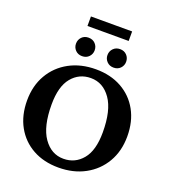

<svg xmlns="http://www.w3.org/2000/svg" viewBox="-175 -1128 1131 1270"><g transform="rotate(20 390.0 -493.5)"><path d="M396.5 -683Q499.5 -683 577.5 -639.8Q655.5 -596.5 698.8 -518.5Q742 -440.5 742 -336Q742 -232.5 696 -153.8Q650 -75 569 -31Q488 13 383 13Q279.5 13 201.8 -30.2Q124 -73.5 80.8 -151.5Q37.5 -229.5 37.5 -334Q37.5 -437.5 83.2 -516.2Q129 -595 210 -639Q291 -683 396.5 -683ZM394.5 -53Q476 -53 528.2 -115.8Q580.5 -178.5 580.5 -306Q580.5 -460.5 525.8 -538.8Q471 -617 385 -617Q303 -617 251 -554.2Q199 -491.5 199 -364Q199 -209.5 253.8 -131.2Q308.5 -53 394.5 -53ZM278.5 -733Q249.5 -733 231.2 -752Q213 -771 213 -797.5Q213 -825 231.2 -844Q249.5 -863 278.5 -863Q308 -863 326.2 -844Q344.5 -825 344.5 -797.5Q344.5 -771 326.2 -752Q308 -733 278.5 -733ZM500.5 -733Q471.5 -733 453 -752Q434.5 -771 434.5 -797.5Q434.5 -825 453 -844Q471.5 -863 500.5 -863Q529.5 -863 547.8 -844Q566 -825 566 -797.5Q566 -771 547.8 -752Q529.5 -733 500.5 -733ZM244.5 -933V-1000H534.5V-933Z"/></g></svg>

Font: Newsreader 16pt
Style: Bold
Weight: 700
Designer: Hugues Gentile
Foundry: Production Type
Version: Version 1.003; ttfautohint (v1.8.3)